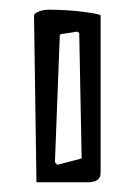

<svg xmlns="http://www.w3.org/2000/svg" viewBox="-20 -730 277 395"><path d="M50 -698Q50 -702 59 -706Q68 -710 81 -710Q118 -710 152.5 -705.5Q187 -701 187 -698V-374Q187 -355 160 -355H55ZM148 -404 143 -662 139 -665 107 -660Q103 -659 103 -657L93 -396L98 -391Z"/></svg>

Font: Bahianita
Style: Regular
Weight: 400
Designer: Pablo Cosgaya & Dani Raskovsky
Foundry: Pablo Cosgaya & Dani Raskovsky
Version: Version 1.008